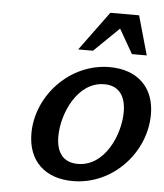

<svg xmlns="http://www.w3.org/2000/svg" viewBox="-54 -805 740 865"><g transform="rotate(5 316.0 -372.0)"><path d="M590 -580 540 -757H410L280 -580H347L460 -690L523 -580ZM103 -185C103 -59 183 13 307 13C488 13 632 -144 632 -317C632 -440 553 -513 429 -513C248 -513 103 -355 103 -185ZM225 -182C225 -285 290 -434 411 -434C480 -434 509 -386 509 -317C509 -214 445 -66 323 -66C254 -66 225 -113 225 -182Z"/></g></svg>

Font: Perun SemiBold Italic
Style: Regular
Weight: 400
Italic angle: -12°
Foundry: Copyright (c) Stefan Peev, Context Ltd, 2016
Version: Version 1.026